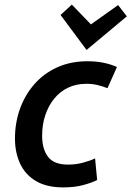

<svg xmlns="http://www.w3.org/2000/svg" viewBox="-20 -801 571 834"><path d="M255 13Q182 13 135.5 -15Q89 -43 67 -91Q45 -139 45 -199Q45 -267 66.5 -327.5Q88 -388 129 -435Q170 -482 228.5 -508.5Q287 -535 360 -535Q398 -535 429.5 -528.5Q461 -522 488 -510L447 -418Q426 -426 404 -431.5Q382 -437 355 -437Q311 -437 275.5 -420Q240 -403 215 -372Q190 -341 176.5 -300Q163 -259 163 -211Q163 -154 188.5 -120Q214 -86 276 -86Q311 -86 343 -95Q375 -104 393 -113L402 -19Q378 -7 341 3Q304 13 255 13ZM356 -584 243 -736 292 -781 375 -695 493 -779 531 -730Z"/></svg>

Font: Ubuntu Sans SemiBold
Style: Italic
Weight: 600
Italic angle: -13.5°
Designer: Dalton Maag Ltd
Foundry: Dalton Maag Ltd
Version: Version 1.006